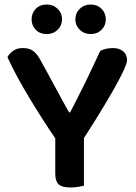

<svg xmlns="http://www.w3.org/2000/svg" viewBox="-20 -824 602 851"><path d="M543 -557Q543 -546 532 -520.5Q521 -495 498 -453Q475 -411 439 -351Q403 -291 352 -212V-1Q344 1 327.5 4Q311 7 293 7Q255 7 240 -7Q225 -21 225 -53V-211Q198 -250 168 -297Q138 -344 109 -392Q80 -440 55 -486.5Q30 -533 13 -571Q21 -586 38 -598.5Q55 -611 81 -611Q110 -611 127.5 -598Q145 -585 162 -553Q170 -539 187.5 -506.5Q205 -474 224.5 -438Q244 -402 261.5 -370Q279 -338 286 -326H291Q310 -363 327 -396.5Q344 -430 360 -462.5Q376 -495 391.5 -528.5Q407 -562 424 -598Q436 -605 451.5 -608Q467 -611 481 -611Q508 -611 525.5 -597Q543 -583 543 -557ZM255 -738Q255 -711 235.5 -692Q216 -673 187 -673Q157 -673 138.5 -692Q120 -711 120 -738Q120 -766 138.5 -785Q157 -804 187 -804Q216 -804 235.5 -785Q255 -766 255 -738ZM449 -738Q449 -711 430 -692Q411 -673 382 -673Q353 -673 333.5 -692Q314 -711 314 -738Q314 -766 333.5 -785Q353 -804 382 -804Q411 -804 430 -785Q449 -766 449 -738Z"/></svg>

Font: Baloo Da 2 SemiBold
Style: Regular
Weight: 600
Designer: Noopur Datye, Sulekha Rajkumar and Ek Type
Foundry: Ek Type
Version: Version 1.640;hotconv 1.0.111;makeotfexe 2.5.65597; ttfautoh